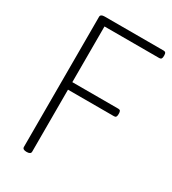

<svg xmlns="http://www.w3.org/2000/svg" viewBox="-325 -1591 1584 1770"><g transform="rotate(30 467.0 -706.5)"><path d="M251 14Q207 14 207 -14V-1399Q207 -1413 218 -1420Q229 -1427 251 -1427H878Q893 -1427 899.5 -1418.5Q906 -1410 906 -1387Q906 -1365 899.5 -1356Q893 -1347 878 -1347H295V-754H785Q800 -754 806 -745.5Q812 -737 812 -714Q812 -692 806 -683Q800 -674 785 -674H295V-14Q295 0 284 7Q273 14 251 14Z"/></g></svg>

Font: Playwrite ID
Style: Regular
Weight: 400
Designer: Veronika Burian, José Scaglione
Foundry: TypeTogether
Version: Version 1.002